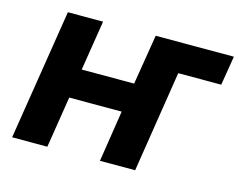

<svg xmlns="http://www.w3.org/2000/svg" viewBox="-98 -853 1244 1001"><g transform="rotate(15 524.0 -352.5)"><path d="M40 0 152 -705H342L299 -435H582L626 -705H1048L1022 -547H790L704 0H514L557 -277H274L230 0Z"/></g></svg>

Font: Nunito Sans 8pt Black
Style: Italic
Weight: 900
Italic angle: -9°
Version: Version 3.101;gftools[0.9.27]